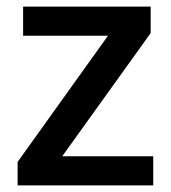

<svg xmlns="http://www.w3.org/2000/svg" viewBox="-20 -560 518 580"><path d="M442.9 0H33.2V-70.8L306.2 -452.1H49.8V-540H435.1V-460L168 -87.9H442.9Z"/></svg>

Font: f1_4961           
Style: Regular
Weight: 600
Foundry: Ascender Corporation
Version: Version 1.10